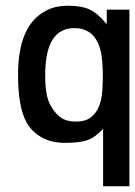

<svg xmlns="http://www.w3.org/2000/svg" viewBox="-20 -479 472 670"><path d="M352.5 -394.5V-445.3H431.6V170.9H339.8V-29.3Q311.5 1 284.2 10.3Q256.8 19.5 208 19.5Q159.2 19.5 125.5 0.5Q91.8 -18.6 73.2 -50.8Q43 -104.5 43 -217.8Q43 -386.7 134.8 -438.5Q168.9 -459 217.3 -459Q265.6 -459 293.9 -445.3Q322.3 -431.6 352.5 -394.5ZM323.2 -326.2Q299.8 -380.9 239.3 -380.9Q179.7 -380.9 155.3 -325.2Q137.7 -285.2 137.7 -214.8Q137.7 -146.5 154.3 -115.2Q170.9 -84 191.4 -69.3Q211.9 -54.7 245.1 -54.7Q278.3 -54.7 297.4 -69.8Q316.4 -85 325.7 -108.4Q335 -131.8 336.9 -160.6Q338.9 -189.5 338.9 -216.8Q338.9 -244.1 335.9 -273.4Q333 -302.7 323.2 -326.2Z"/></svg>

Font: RIT TN Joy
Style: Extra Bold
Weight: 800
Designer: Hussain K H
Foundry: Rachana Institute of Typography
Version: 1.6.2